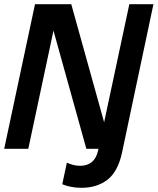

<svg xmlns="http://www.w3.org/2000/svg" viewBox="-22 -710 752 916"><path d="M390 0 198 -690H318L510 0ZM-2 0 145 -690H260L113 0ZM367 186Q341 186 317.5 181.5Q294 177 275 169L297 66Q312 73 327.5 77Q343 81 361 81Q394 81 416 63Q438 45 446 8L595 -690H710L560 19Q540 110 490 148Q440 186 367 186Z"/></svg>

Font: Radio Canada Big Medium
Style: Italic
Weight: 500
Italic angle: -12°
Designer: Étienne Aubert Bonn
Foundry: Coppers and Brasses
Version: Version 1.001